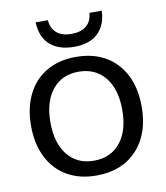

<svg xmlns="http://www.w3.org/2000/svg" viewBox="-79 -753 716 829"><g transform="rotate(-10 278.5 -338.5)"><path d="M36 0ZM36 -250Q36 -329 65.5 -388Q95 -447 149.5 -478.5Q204 -510 278 -510Q390 -510 455.5 -440Q521 -370 521 -250Q521 -130 455.5 -60Q390 10 278 10Q204 10 149.5 -21.5Q95 -53 65.5 -112Q36 -171 36 -250ZM436 -250Q436 -341 394 -393Q352 -445 278 -445Q205 -445 163 -393Q121 -341 121 -250Q121 -159 163 -107Q205 -55 278 -55Q352 -55 394 -107Q436 -159 436 -250ZM133 -687H187Q189 -652 212 -631.5Q235 -611 278 -611Q318 -611 342 -630Q366 -649 369 -687H423Q421 -625 384.5 -589.5Q348 -554 278 -554Q213 -554 174.5 -587.5Q136 -621 133 -687Z"/></g></svg>

Font: Sarabun
Style: Regular
Weight: 400
Designer: Suppakit Chalermlarp | Katatrad Co.,Ltd.
Foundry: Cadson Demak Co.,Ltd.
Version: Version 1.000; ttfautohint (v1.6)